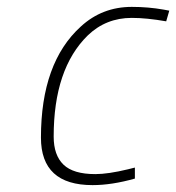

<svg xmlns="http://www.w3.org/2000/svg" viewBox="-20 -529 512 558"><path d="M363 -509Q411 -509 456 -501L472 -498L463 -467Q406 -477 363 -477Q288 -477 235 -426Q136 -329 136 -132Q136 -78 164.5 -50.5Q193 -23 257 -23Q294 -23 352 -37L372 -42V-10Q305 9 249 9Q99 9 99 -129Q99 -347 215 -452Q277 -509 363 -509Z"/></svg>

Font: TitilliumWebThinItalic
Style: Thin Italic
Weight: 200
Italic angle: -13°
Version: Version 1.001;PS 57.000;hotconv 1.0.70;makeotf.lib2.5.55311